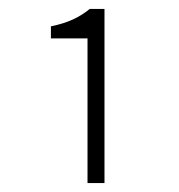

<svg xmlns="http://www.w3.org/2000/svg" viewBox="-20 -816 402 430"><path d="M176 -406V-730H94V-757Q123 -763 143.5 -772.5Q164 -782 181 -796H214V-406Z"/></svg>

Font: Giro Light
Style: Regular
Weight: 300
Designer: Paul D. Hunt
Foundry: Adobe Systems Incorporated
Version: Version 1.000;PS 1.0;hotconv 1.0.88;makeotf.lib2.5.647800